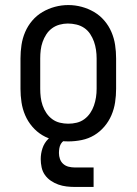

<svg xmlns="http://www.w3.org/2000/svg" viewBox="-20 -551 540 759"><path d="M250 8Q223 8 196.5 2.5Q170 -3 147.5 -16.5Q125 -30 107.5 -50.5Q90 -71 79.5 -95.5Q69 -120 65 -146.5Q61 -173 61 -200V-320Q61 -347 65 -373.5Q69 -400 79.5 -424.5Q90 -449 107.5 -469.5Q125 -490 148 -503.5Q171 -517 197 -524Q223 -531 250 -531Q277 -531 303 -524Q329 -517 352 -503.5Q375 -490 392.5 -469.5Q410 -449 420.5 -424.5Q431 -400 435 -373.5Q439 -347 439 -320V-200Q439 -173 435 -146.5Q431 -120 420.5 -95.5Q410 -71 392.5 -50.5Q375 -30 352.5 -16.5Q330 -3 303.5 2.5Q277 8 250 8ZM250 -62Q267 -62 283.5 -66Q300 -70 313.5 -80Q327 -90 336.5 -104Q346 -118 351.5 -134Q357 -150 359.5 -166.5Q362 -183 362 -200V-320Q362 -337 359.5 -354Q357 -371 351.5 -386.5Q346 -402 336.5 -416.5Q327 -431 313 -440.5Q299 -450 282 -454Q265 -458 248 -458Q232 -458 215.5 -453.5Q199 -449 185.5 -439Q172 -429 163 -415Q154 -401 148.5 -385.5Q143 -370 141 -353.5Q139 -337 139 -320V-200Q139 -183 141 -166.5Q143 -150 148.5 -134Q154 -118 163.5 -104Q173 -90 186.5 -80Q200 -70 216.5 -66Q233 -62 250 -62ZM275 188Q259 188 242.5 186Q226 184 210.5 178.5Q195 173 181 163.5Q167 154 157.5 140.5Q148 127 144.5 110.5Q141 94 141 78Q141 56 148 35Q155 14 170.5 -1.5Q186 -17 207 -23.5Q228 -30 250 -30V0Q241 0 233 5Q225 10 220.5 18Q216 26 214.5 35.5Q213 45 213 54Q213 66 217 77.5Q221 89 230 97Q239 105 251 108Q263 111 275 111H350V188Z"/></svg>

Font: Iosevka Slab
Style: Regular
Weight: 400
Monospace: yes
Designer: Belleve Invis
Foundry: Belleve Invis
Version: Version 11.2.4; ttfautohint (v1.8.3)